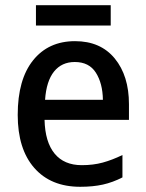

<svg xmlns="http://www.w3.org/2000/svg" viewBox="-20 -707 559 737"><path d="M268 -549Q366 -549 420.5 -482.5Q475 -416 475 -307V-247H151Q153 -162 189.5 -117.5Q226 -73 294 -73Q338 -73 374.5 -83Q411 -93 450 -112V-26Q413 -7 375 1.5Q337 10 288 10Q175 10 111.5 -62.5Q48 -135 48 -266Q48 -402 107 -475.5Q166 -549 268 -549ZM267 -469Q217 -469 187.5 -432.5Q158 -396 153 -324H375Q374 -387 348 -428Q322 -469 267 -469ZM405 -687V-609H118V-687Z"/></svg>

Font: Noto Sans Gurmukhi UI SemiCondensed Medium
Style: Regular
Weight: 500
Width: 4
Designer: Jelle Bosma - Monotype Design Team
Foundry: Monotype Imaging Inc.
Version: Version 2.004; ttfautohint (v1.8.4.7-5d5b)